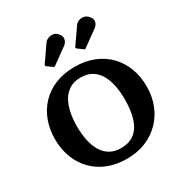

<svg xmlns="http://www.w3.org/2000/svg" viewBox="-236 -1225 1342 1414"><g transform="rotate(-30 435.0 -518.5)"><path d="M45 -375Q45 -291.2 71.6 -220.2Q98.2 -149.2 148.7 -96.4Q199.3 -43.5 271.6 -14.2Q344 15 435 15Q522.5 15 594.1 -14.2Q665.8 -43.5 717.5 -96.4Q769.3 -149.2 797.1 -220.2Q825 -291.2 825 -375Q825 -458.8 798.4 -529.8Q771.8 -600.8 721.3 -653.6Q670.8 -706.5 598.4 -735.8Q526 -765 435 -765Q344 -765 271.6 -735.8Q199.3 -706.5 148.7 -653.6Q98.2 -600.8 71.6 -529.8Q45 -458.8 45 -375ZM232.5 -375Q232.5 -439.7 244 -494.4Q255.5 -549 279.8 -589.5Q304 -630 342.6 -652.5Q381.3 -675 435 -675Q489.3 -675 527.6 -652.5Q566 -630 590.2 -589.5Q614.5 -549 626 -494.4Q637.5 -439.7 637.5 -375Q637.5 -310.8 627.4 -255.9Q617.2 -201 594 -160.5Q570.7 -120 531.8 -97.5Q492.8 -75 435 -75Q381.3 -75 342.6 -97.5Q304 -120 279.8 -160.5Q255.5 -201 244 -255.9Q232.5 -310.8 232.5 -375ZM558.8 -844.3Q564.3 -839.5 566.9 -838.8Q569.5 -838 575.5 -842.3L706.8 -937Q729.5 -954 734.3 -979.6Q739 -1005.3 711.8 -1031.3Q696 -1047 675.4 -1049.9Q654.8 -1052.8 636.1 -1045.4Q617.5 -1038 606.8 -1022.5L517 -893Q511.3 -886.3 511.8 -882.8Q512.3 -879.3 519.3 -873ZM297 -845.5Q304.5 -838.8 308.5 -839.6Q312.5 -840.5 321 -846.3L446.5 -937Q470 -954.5 474.4 -980.9Q478.8 -1007.3 453 -1033.3Q437.5 -1049.3 416.6 -1051.6Q395.7 -1054 376.5 -1046Q357.2 -1038 346.5 -1022.5L258.2 -894.5Q252.5 -888 251.7 -883.8Q251 -879.5 258 -873.3Z"/></g></svg>

Font: Besley
Style: Regular
Weight: 400
Designer: Owen Earl
Foundry: indestructible type*
Version: Version 4.000